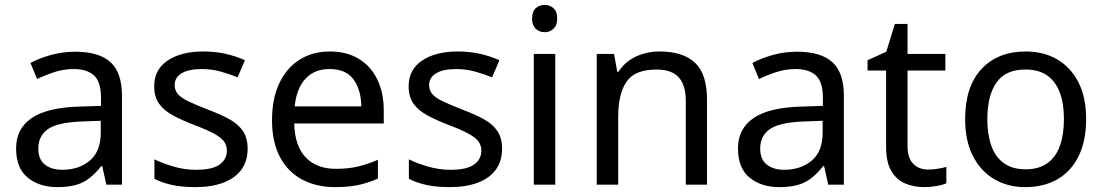

<svg xmlns="http://www.w3.org/2000/svg" viewBox="-20 -757 4526 787"><path d="M288 -545Q386 -545 433 -502Q480 -459 480 -365V0H416L399 -76H395Q372 -47 347.5 -27.5Q323 -8 291.5 1Q260 10 215 10Q142 10 94 -28.5Q46 -67 46 -149Q46 -229 109 -272.5Q172 -316 303 -320L394 -323V-355Q394 -422 365 -448Q336 -474 283 -474Q241 -474 203 -461.5Q165 -449 132 -433L105 -499Q140 -518 188 -531.5Q236 -545 288 -545ZM314 -259Q214 -255 175.5 -227Q137 -199 137 -148Q137 -103 164.5 -82Q192 -61 235 -61Q303 -61 348 -98.5Q393 -136 393 -214V-262Z M995 -148Q995 -96 969 -61Q943 -26 895 -8Q847 10 781 10Q725 10 684.5 1Q644 -8 613 -24V-104Q645 -88 690.5 -74.5Q736 -61 783 -61Q850 -61 880 -82.5Q910 -104 910 -140Q910 -160 899 -176Q888 -192 859.5 -208Q831 -224 778 -244Q726 -264 689 -284Q652 -304 632 -332Q612 -360 612 -404Q612 -472 667.5 -509Q723 -546 813 -546Q862 -546 904.5 -536.5Q947 -527 984 -510L954 -440Q920 -454 883 -464Q846 -474 807 -474Q753 -474 724.5 -456.5Q696 -439 696 -409Q696 -387 709 -371.5Q722 -356 752.5 -341.5Q783 -327 834 -307Q885 -288 921 -268Q957 -248 976 -219.5Q995 -191 995 -148Z M1332 -546Q1401 -546 1450.5 -516Q1500 -486 1526.5 -431.5Q1553 -377 1553 -304V-251H1186Q1188 -160 1232.5 -112.5Q1277 -65 1357 -65Q1408 -65 1447.5 -74.5Q1487 -84 1529 -102V-25Q1488 -7 1448 1.5Q1408 10 1353 10Q1277 10 1218.5 -21Q1160 -52 1127.5 -113.5Q1095 -175 1095 -264Q1095 -352 1124.5 -415Q1154 -478 1207.5 -512Q1261 -546 1332 -546ZM1331 -474Q1268 -474 1231.5 -433.5Q1195 -393 1188 -321H1461Q1460 -389 1429 -431.5Q1398 -474 1331 -474Z M2038 -148Q2038 -96 2012 -61Q1986 -26 1938 -8Q1890 10 1824 10Q1768 10 1727.5 1Q1687 -8 1656 -24V-104Q1688 -88 1733.5 -74.5Q1779 -61 1826 -61Q1893 -61 1923 -82.5Q1953 -104 1953 -140Q1953 -160 1942 -176Q1931 -192 1902.5 -208Q1874 -224 1821 -244Q1769 -264 1732 -284Q1695 -304 1675 -332Q1655 -360 1655 -404Q1655 -472 1710.5 -509Q1766 -546 1856 -546Q1905 -546 1947.5 -536.5Q1990 -527 2027 -510L1997 -440Q1963 -454 1926 -464Q1889 -474 1850 -474Q1796 -474 1767.5 -456.5Q1739 -439 1739 -409Q1739 -387 1752 -371.5Q1765 -356 1795.5 -341.5Q1826 -327 1877 -307Q1928 -288 1964 -268Q2000 -248 2019 -219.5Q2038 -191 2038 -148Z M2256 -536V0H2168V-536ZM2213 -737Q2233 -737 2248.5 -723.5Q2264 -710 2264 -681Q2264 -653 2248.5 -639Q2233 -625 2213 -625Q2191 -625 2176 -639Q2161 -653 2161 -681Q2161 -710 2176 -723.5Q2191 -737 2213 -737Z M2684 -546Q2780 -546 2829 -499.5Q2878 -453 2878 -349V0H2791V-343Q2791 -408 2762 -440Q2733 -472 2671 -472Q2582 -472 2548 -422Q2514 -372 2514 -278V0H2426V-536H2497L2510 -463H2515Q2533 -491 2559.5 -509.5Q2586 -528 2618 -537Q2650 -546 2684 -546Z M3247 -545Q3345 -545 3392 -502Q3439 -459 3439 -365V0H3375L3358 -76H3354Q3331 -47 3306.5 -27.5Q3282 -8 3250.5 1Q3219 10 3174 10Q3101 10 3053 -28.5Q3005 -67 3005 -149Q3005 -229 3068 -272.5Q3131 -316 3262 -320L3353 -323V-355Q3353 -422 3324 -448Q3295 -474 3242 -474Q3200 -474 3162 -461.5Q3124 -449 3091 -433L3064 -499Q3099 -518 3147 -531.5Q3195 -545 3247 -545ZM3273 -259Q3173 -255 3134.5 -227Q3096 -199 3096 -148Q3096 -103 3123.5 -82Q3151 -61 3194 -61Q3262 -61 3307 -98.5Q3352 -136 3352 -214V-262Z M3784 -62Q3804 -62 3825 -65.5Q3846 -69 3859 -73V-6Q3845 1 3819 5.5Q3793 10 3769 10Q3727 10 3691.5 -4.5Q3656 -19 3634 -55Q3612 -91 3612 -156V-468H3536V-510L3613 -545L3648 -659H3700V-536H3855V-468H3700V-158Q3700 -109 3723.5 -85.5Q3747 -62 3784 -62Z M4432 -269Q4432 -180 4401.5 -117.5Q4371 -55 4315 -22.5Q4259 10 4182 10Q4111 10 4055.5 -22.5Q4000 -55 3968 -117.5Q3936 -180 3936 -269Q3936 -402 4003 -474Q4070 -546 4185 -546Q4258 -546 4313.5 -513.5Q4369 -481 4400.5 -419.5Q4432 -358 4432 -269ZM4027 -269Q4027 -206 4043.5 -159.5Q4060 -113 4095 -88Q4130 -63 4184 -63Q4238 -63 4273 -88Q4308 -113 4324.5 -159.5Q4341 -206 4341 -269Q4341 -333 4324 -378Q4307 -423 4272.5 -447.5Q4238 -472 4183 -472Q4101 -472 4064 -418Q4027 -364 4027 -269Z"/></svg>

Font: Noto Sans Canadian Aboriginal
Style: Regular
Weight: 400
Designer: Monotype Design Team, Typotheque's Kevin King
Foundry: Monotype Imaging Inc.
Version: Version 2.002